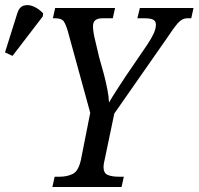

<svg xmlns="http://www.w3.org/2000/svg" viewBox="-123 -746 792 766"><path d="M86 0 95 -41H116Q144 -41 167 -52Q190 -63 200 -109L237 -296L148 -620Q140 -648 131.5 -660.5Q123 -673 98 -673H88L97 -714H336L327 -673H285Q248 -673 248 -642Q248 -619 257 -583.5Q266 -548 273 -516L292 -448Q299 -421 305 -391Q311 -361 312 -337Q324 -358 339.5 -382Q355 -406 378 -441L464 -567Q482 -594 490.5 -613Q499 -632 499 -648Q499 -661 489 -667Q479 -673 455 -673H425L435 -714H649L640 -673H624Q603 -673 585.5 -652.5Q568 -632 541 -591L333 -293L295 -111Q290 -91 290 -80Q290 -55 307 -48Q324 -41 351 -41H371L362 0ZM-73 -523 -103 -537 -54 -693Q-46 -719 -27 -724Q-8 -729 12.5 -719.5Q33 -710 49 -693L48 -681Z"/></svg>

Font: Noto Serif Condensed
Style: Italic
Weight: 400
Width: 3
Italic angle: -12°
Designer: Monotype Design Team
Foundry: Monotype Imaging Inc.
Version: Version 2.014; ttfautohint (v1.8.4.7-5d5b)